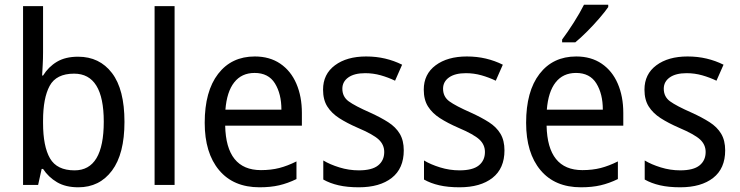

<svg xmlns="http://www.w3.org/2000/svg" viewBox="-20 -786 3143 816"><path d="M163 -563Q163 -536 161.5 -510Q160 -484 159 -465H163Q186 -502 222 -523.5Q258 -545 312 -545Q403 -545 456 -475.5Q509 -406 509 -268Q509 -132 456 -61Q403 10 313 10Q259 10 222.5 -11.5Q186 -33 163 -68H157L142 0H78V-760H163ZM295 -473Q219 -473 191 -421Q163 -369 163 -273V-263Q163 -164 192.5 -113Q222 -62 297 -62Q421 -62 421 -269Q421 -473 295 -473Z M722 0H637V-760H722Z M1063 -546Q1126 -546 1171 -515.5Q1216 -485 1239.5 -430.5Q1263 -376 1263 -306V-252H937Q941 -63 1089 -63Q1132 -63 1167 -72Q1202 -81 1240 -100V-25Q1203 -7 1166.5 1.5Q1130 10 1083 10Q972 10 911 -63Q850 -136 850 -264Q850 -398 907 -472Q964 -546 1063 -546ZM1062 -476Q1007 -476 975.5 -436Q944 -396 938 -320H1176Q1176 -387 1148.5 -431.5Q1121 -476 1062 -476Z M1696 -147Q1696 -70 1645 -30Q1594 10 1505 10Q1456 10 1419 1.5Q1382 -7 1354 -23V-104Q1382 -87 1422.5 -74.5Q1463 -62 1505 -62Q1561 -62 1587 -83Q1613 -104 1613 -140Q1613 -171 1589.5 -193Q1566 -215 1500 -243Q1454 -263 1421.5 -284Q1389 -305 1371 -333.5Q1353 -362 1353 -405Q1353 -471 1403.5 -508.5Q1454 -546 1536 -546Q1579 -546 1617 -537Q1655 -528 1689 -511L1659 -443Q1630 -457 1598 -466Q1566 -475 1532 -475Q1486 -475 1460.5 -457Q1435 -439 1435 -409Q1435 -375 1461.5 -355.5Q1488 -336 1554 -307Q1598 -287 1630 -266.5Q1662 -246 1679 -217.5Q1696 -189 1696 -147Z M2124 -147Q2124 -70 2073 -30Q2022 10 1933 10Q1884 10 1847 1.5Q1810 -7 1782 -23V-104Q1810 -87 1850.5 -74.5Q1891 -62 1933 -62Q1989 -62 2015 -83Q2041 -104 2041 -140Q2041 -171 2017.5 -193Q1994 -215 1928 -243Q1882 -263 1849.5 -284Q1817 -305 1799 -333.5Q1781 -362 1781 -405Q1781 -471 1831.5 -508.5Q1882 -546 1964 -546Q2007 -546 2045 -537Q2083 -528 2117 -511L2087 -443Q2058 -457 2026 -466Q1994 -475 1960 -475Q1914 -475 1888.5 -457Q1863 -439 1863 -409Q1863 -375 1889.5 -355.5Q1916 -336 1982 -307Q2026 -287 2058 -266.5Q2090 -246 2107 -217.5Q2124 -189 2124 -147Z M2429 -546Q2492 -546 2537 -515.5Q2582 -485 2605.5 -430.5Q2629 -376 2629 -306V-252H2303Q2307 -63 2455 -63Q2498 -63 2533 -72Q2568 -81 2606 -100V-25Q2569 -7 2532.5 1.5Q2496 10 2449 10Q2338 10 2277 -63Q2216 -136 2216 -264Q2216 -398 2273 -472Q2330 -546 2429 -546ZM2428 -476Q2373 -476 2341.5 -436Q2310 -396 2304 -320H2542Q2542 -387 2514.5 -431.5Q2487 -476 2428 -476ZM2565 -756Q2552 -737 2527.5 -708.5Q2503 -680 2475 -652Q2447 -624 2425 -606H2369V-618Q2393 -650 2419 -691Q2445 -732 2462 -766H2565Z M3062 -147Q3062 -70 3011 -30Q2960 10 2871 10Q2822 10 2785 1.5Q2748 -7 2720 -23V-104Q2748 -87 2788.5 -74.5Q2829 -62 2871 -62Q2927 -62 2953 -83Q2979 -104 2979 -140Q2979 -171 2955.5 -193Q2932 -215 2866 -243Q2820 -263 2787.5 -284Q2755 -305 2737 -333.5Q2719 -362 2719 -405Q2719 -471 2769.5 -508.5Q2820 -546 2902 -546Q2945 -546 2983 -537Q3021 -528 3055 -511L3025 -443Q2996 -457 2964 -466Q2932 -475 2898 -475Q2852 -475 2826.5 -457Q2801 -439 2801 -409Q2801 -375 2827.5 -355.5Q2854 -336 2920 -307Q2964 -287 2996 -266.5Q3028 -246 3045 -217.5Q3062 -189 3062 -147Z"/></svg>

Font: Noto Sans Gurmukhi UI SemiCondensed
Style: Regular
Weight: 400
Width: 4
Designer: Jelle Bosma - Monotype Design Team
Foundry: Monotype Imaging Inc.
Version: Version 2.004; ttfautohint (v1.8.4.7-5d5b)